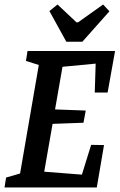

<svg xmlns="http://www.w3.org/2000/svg" viewBox="-22 -831 530 851"><path d="M398 -421 402 -549 255 -535 222 -346 358 -341 348 -287 211 -282 174 -70 341 -57 382 -189 439 -188 407 0H-2L5 -44L67 -62L150 -543L93 -561L100 -605H488L455 -421ZM197 -782 233 -811 317 -732H324L435 -811L463 -781L343 -646H272Z"/></svg>

Font: Grenze Medium
Style: Italic
Weight: 500
Italic angle: -10°
Designer: Renata Polastri
Foundry: Omnibus-Type
Version: Version 1.002; ttfautohint (v1.8)